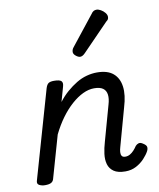

<svg xmlns="http://www.w3.org/2000/svg" viewBox="-93 -916 832 1005"><g transform="rotate(-10 323.0 -413.0)"><path d="M492 17Q452 17 430.5 2Q409 -13 402 -37.5Q395 -62 399 -92.5Q403 -123 412 -153L465 -343Q474 -373 471 -395Q468 -417 452 -428.5Q436 -440 405 -440Q376 -440 345.5 -425.5Q315 -411 284.5 -384Q254 -357 226.5 -319.5Q199 -282 176 -235L112 -11Q109 2 98.5 8.5Q88 15 65 15Q48 15 34.5 8Q21 1 27 -17L161 -484Q167 -503 176.5 -509Q186 -515 205 -515Q235 -515 244 -506Q253 -497 247 -477L225 -399Q247 -428 272.5 -450Q298 -472 324.5 -488Q351 -504 379 -511.5Q407 -519 434 -519Q490 -519 520 -493.5Q550 -468 556 -422.5Q562 -377 543 -315L487 -113Q483 -100 482 -87.5Q481 -75 486 -67Q491 -59 505 -59Q518 -59 529.5 -65.5Q541 -72 551 -83Q561 -94 568 -105Q575 -113 585 -116Q595 -119 609 -109Q625 -99 626 -88.5Q627 -78 621 -67Q612 -50 593.5 -30Q575 -10 549.5 3.5Q524 17 492 17ZM363 -615Q353 -615 340.5 -625Q328 -635 328 -646Q328 -652 330 -658Q332 -664 337 -670L459 -824Q467 -836 474 -839.5Q481 -843 489 -843Q499 -843 511.5 -836Q524 -829 533 -818Q542 -807 542 -796Q542 -788 539 -783Q536 -778 529 -773L390 -630Q376 -615 363 -615Z"/></g></svg>

Font: Playwrite TZ
Style: Regular
Weight: 400
Designer: Veronika Burian, José Scaglione
Foundry: TypeTogether
Version: Version 1.002